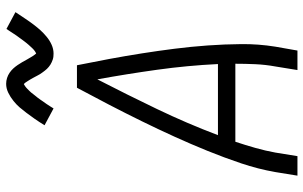

<svg xmlns="http://www.w3.org/2000/svg" viewBox="-206 -806 1011 640"><g transform="rotate(-90 300.0 -485.5)"><path d="M35 0 47 -74Q57 -131 76 -187.5Q95 -244 117.5 -299.5Q140 -355 165 -410Q190 -465 216.5 -519Q243 -573 271 -627Q299 -681 328 -735H403Q414 -681 424 -627Q434 -573 442.5 -519Q451 -465 458 -410Q465 -355 469 -299Q473 -243 473.5 -186.5Q474 -130 465 -74L452 0H387L399 -74Q405 -107 406.5 -140.5Q408 -174 408 -207H148Q137 -174 127.5 -140.5Q118 -107 112 -74L100 0ZM170 -265H407Q402 -367 388 -467.5Q374 -568 356 -667Q305 -568 257 -468Q209 -368 170 -265ZM442 -813Q437 -813 432 -813.5Q427 -814 422.5 -815.5Q418 -817 413.5 -819Q409 -821 405 -823.5Q401 -826 397.5 -829Q394 -832 391 -835Q388 -838 385 -842Q382 -846 379 -850Q376 -854 373.5 -858Q371 -862 369 -866Q367 -870 365 -873.5Q363 -877 360.5 -882Q358 -887 355 -891.5Q352 -896 350 -899.5Q348 -903 345 -907Q342 -911 340 -912Q338 -911 333.5 -908Q329 -905 324.5 -900.5Q320 -896 317 -893Q314 -890 311.5 -887Q309 -884 306.5 -880.5Q304 -877 301 -873.5Q298 -870 294.5 -865.5Q291 -861 288 -856.5Q285 -852 281.5 -847Q278 -842 274 -836.5Q270 -831 266.5 -825Q263 -819 259 -813L203 -843Q214 -861 224.5 -876Q235 -891 244.5 -903.5Q254 -916 262.5 -926Q271 -936 284 -946.5Q297 -957 311.5 -964Q326 -971 341 -971Q351 -971 360.5 -968Q370 -965 378 -959.5Q386 -954 392 -947.5Q398 -941 403.5 -933Q409 -925 413 -918Q417 -911 422.5 -901Q428 -891 432.5 -884Q437 -877 442 -871Q445 -872 449.5 -875Q454 -878 458.5 -882.5Q463 -887 465.5 -890Q468 -893 471 -896Q474 -899 476.5 -902.5Q479 -906 482 -909.5Q485 -913 488 -917.5Q491 -922 494.5 -926.5Q498 -931 501.5 -936Q505 -941 508.5 -946.5Q512 -952 516 -958Q520 -964 524 -970L580 -940Q568 -922 558 -907Q548 -892 538.5 -879.5Q529 -867 520 -857Q511 -847 498.5 -836.5Q486 -826 471.5 -819.5Q457 -813 442 -813Z"/></g></svg>

Font: Iosevka Curly Light Extended
Style: Italic
Weight: 300
Width: 7
Italic angle: -9°
Monospace: yes
Designer: Belleve Invis
Foundry: Belleve Invis
Version: Version 11.1.0; ttfautohint (v1.8.3)